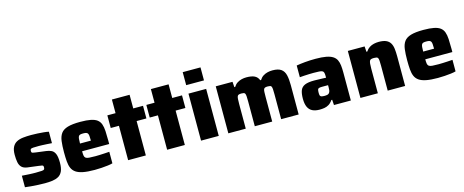

<svg xmlns="http://www.w3.org/2000/svg" viewBox="-40 -1374 4862 2012"><g transform="rotate(-15 2391.0 -367.5)"><path d="M262 8Q228 8 189 6Q150 4 113.5 1Q77 -2 48 -6V-131Q65 -130 85 -128.5Q105 -127 125 -126Q145 -125 163 -124.5Q181 -124 196 -124Q244 -124 264.5 -126Q285 -128 290 -135Q295 -142 295 -156Q295 -166 292.5 -171.5Q290 -177 279.5 -179.5Q269 -182 244 -185L125 -200Q85 -206 65 -226.5Q45 -247 38.5 -281.5Q32 -316 32 -362Q32 -415 48.5 -446.5Q65 -478 94.5 -493.5Q124 -509 164.5 -513.5Q205 -518 251 -518Q285 -518 321 -516Q357 -514 388.5 -511Q420 -508 441 -503V-379Q414 -381 387 -382.5Q360 -384 337.5 -385Q315 -386 301 -386Q259 -386 238.5 -384.5Q218 -383 212 -377.5Q206 -372 206 -358Q206 -348 208.5 -342.5Q211 -337 220 -334.5Q229 -332 251 -329L360 -315Q393 -311 417.5 -299Q442 -287 455.5 -255.5Q469 -224 469 -160Q469 -101 453.5 -67.5Q438 -34 409.5 -18Q381 -2 343.5 3Q306 8 262 8Z M802 8Q727 8 678 -1.5Q629 -11 600.5 -30.5Q572 -50 558.5 -80.5Q545 -111 541.5 -154.5Q538 -198 538 -254Q538 -324 544.5 -374Q551 -424 574 -456Q597 -488 647 -503Q697 -518 784 -518Q854 -518 898 -509Q942 -500 966.5 -481Q991 -462 1002 -431.5Q1013 -401 1015.5 -356.5Q1018 -312 1018 -254V-215H724Q724 -185 727 -167.5Q730 -150 741.5 -141.5Q753 -133 778.5 -131Q804 -129 847 -129Q866 -129 890.5 -130Q915 -131 943.5 -132.5Q972 -134 998 -136V-11Q978 -5 945.5 -1Q913 3 876 5.5Q839 8 802 8ZM842 -283V-299Q842 -332 840 -351Q838 -370 831.5 -378.5Q825 -387 813.5 -390Q802 -393 783 -393Q763 -393 751.5 -390Q740 -387 734 -378Q728 -369 726 -350Q724 -331 724 -299H859Z M1166 0V-373H1077V-510H1166V-658H1358V-510H1464V-373H1358V0Z M1589 0V-373H1500V-510H1589V-658H1781V-510H1887V-373H1781V0Z M1957 -602V-743H2150V-602ZM1957 0V-510H2149V0Z M2253 0V-510H2435L2439 -451H2448Q2464 -477 2487 -491.5Q2510 -506 2535.5 -512Q2561 -518 2586 -518Q2644 -518 2675.5 -502Q2707 -486 2720 -451H2729Q2745 -477 2768 -491.5Q2791 -506 2817 -512Q2843 -518 2869 -518Q2932 -518 2963.5 -495Q2995 -472 3005.5 -427.5Q3016 -383 3016 -319V0H2826V-269Q2826 -305 2824.5 -325Q2823 -345 2818.5 -354Q2814 -363 2804.5 -365.5Q2795 -368 2779 -368Q2761 -368 2750.5 -364.5Q2740 -361 2735.5 -351Q2731 -341 2730 -321Q2729 -301 2729 -267V0H2540V-269Q2540 -305 2538.5 -325Q2537 -345 2532.5 -354Q2528 -363 2518.5 -365.5Q2509 -368 2493 -368Q2475 -368 2464.5 -364.5Q2454 -361 2449.5 -351Q2445 -341 2443.5 -321Q2442 -301 2442 -267V0Z M3243 8Q3196 8 3164.5 -7.5Q3133 -23 3117 -57.5Q3101 -92 3101 -147Q3101 -205 3114.5 -238.5Q3128 -272 3163.5 -287Q3199 -302 3264 -302Q3273 -302 3288 -301.5Q3303 -301 3321.5 -300.5Q3340 -300 3358.5 -299.5Q3377 -299 3393 -298V-316Q3393 -340 3389 -353.5Q3385 -367 3373.5 -372.5Q3362 -378 3339 -379.5Q3316 -381 3278 -381Q3255 -381 3228.5 -380Q3202 -379 3176 -377.5Q3150 -376 3129 -374V-501Q3169 -508 3222 -513Q3275 -518 3337 -518Q3406 -518 3451 -509.5Q3496 -501 3522.5 -484Q3549 -467 3561.5 -441.5Q3574 -416 3578 -382Q3582 -348 3582 -305V0H3399L3395 -58H3386Q3366 -28 3342.5 -14Q3319 0 3294 4Q3269 8 3243 8ZM3333 -118Q3348 -118 3357.5 -120.5Q3367 -123 3374.5 -128.5Q3382 -134 3385 -142Q3390 -151 3391.5 -163.5Q3393 -176 3393 -193V-217H3328Q3306 -217 3294.5 -213.5Q3283 -210 3280 -198.5Q3277 -187 3277 -164Q3277 -147 3280 -136.5Q3283 -126 3295 -122Q3307 -118 3333 -118Z M3686 0V-510H3868L3872 -451H3881Q3898 -477 3920.5 -491.5Q3943 -506 3969.5 -512Q3996 -518 4022 -518Q4072 -518 4101.5 -505Q4131 -492 4146.5 -466.5Q4162 -441 4166.5 -404Q4171 -367 4171 -319V0H3982V-269Q3982 -305 3980.5 -325Q3979 -345 3974 -354Q3969 -363 3958.5 -365.5Q3948 -368 3931 -368Q3912 -368 3900.5 -364.5Q3889 -361 3884 -350.5Q3879 -340 3877 -320.5Q3875 -301 3875 -267V0Z M4525 8Q4450 8 4401 -1.5Q4352 -11 4323.5 -30.5Q4295 -50 4281.5 -80.5Q4268 -111 4264.5 -154.5Q4261 -198 4261 -254Q4261 -324 4267.5 -374Q4274 -424 4297 -456Q4320 -488 4370 -503Q4420 -518 4507 -518Q4577 -518 4621 -509Q4665 -500 4689.5 -481Q4714 -462 4725 -431.5Q4736 -401 4738.5 -356.5Q4741 -312 4741 -254V-215H4447Q4447 -185 4450 -167.5Q4453 -150 4464.5 -141.5Q4476 -133 4501.5 -131Q4527 -129 4570 -129Q4589 -129 4613.5 -130Q4638 -131 4666.5 -132.5Q4695 -134 4721 -136V-11Q4701 -5 4668.5 -1Q4636 3 4599 5.5Q4562 8 4525 8ZM4565 -283V-299Q4565 -332 4563 -351Q4561 -370 4554.5 -378.5Q4548 -387 4536.5 -390Q4525 -393 4506 -393Q4486 -393 4474.5 -390Q4463 -387 4457 -378Q4451 -369 4449 -350Q4447 -331 4447 -299H4582Z"/></g></svg>

Font: Saira Thin ExtraBold
Style: Regular
Weight: 800
Version: Version 1.101